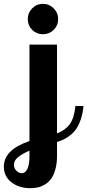

<svg xmlns="http://www.w3.org/2000/svg" viewBox="-107 -733 456 1003"><path d="M46.9 -500H190.9V-36.1Q235.4 -53.7 257.8 -84.7Q280.3 -115.7 287.1 -179.2H329.1Q325.7 -141.1 315.4 -110.8Q305.2 -80.6 292.5 -61.5Q279.8 -42.5 261.5 -27.8Q243.2 -13.2 227.3 -5.4Q211.4 2.4 190.9 8.8V80.1Q190.9 121.1 182.1 152.1Q173.3 183.1 159.9 201.4Q146.5 219.7 127.4 231Q108.4 242.2 90.3 246.1Q72.3 250 51.8 250Q-7.8 250 -47.4 219.2Q-86.9 188.5 -86.9 137.2Q-86.9 49.3 46.9 3.9ZM38.1 -632.8Q38.1 -666 61.3 -689.5Q84.5 -712.9 117.2 -712.9Q149.9 -712.9 173.3 -689.5Q196.8 -666 196.8 -632.8Q196.8 -600.1 173.6 -577.1Q150.4 -554.2 117.2 -554.2Q84 -554.2 61 -577.1Q38.1 -600.1 38.1 -632.8ZM-34.2 127.9Q-34.2 146.5 -21 159.2Q-7.8 171.9 6.8 171.9Q25.4 171.9 36.1 149.2Q46.9 126.5 46.9 83V54.2Q8.8 70.3 -12.7 87.9Q-34.2 105.5 -34.2 127.9Z"/></svg>

Font: Lobster Two
Style: Bold
Weight: 700
Designer: Pablo Impallari
Foundry: Pablo Impallari. www.impallari.com
Version: Version 1.006